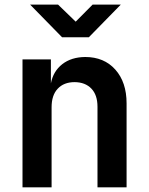

<svg xmlns="http://www.w3.org/2000/svg" viewBox="-20 -805 639 825"><path d="M246.6 -645 109.4 -785.2H229.5L305.2 -711.9L377.9 -785.2H499L361.8 -645ZM76.7 0V-549.8H198.7V-446.8Q208.5 -498.5 247.6 -529.3Q286.6 -559.6 346.2 -560.1Q427.2 -560.1 475.6 -505.9Q523.9 -451.7 523.9 -360.8V0H398.9V-346.2Q398.9 -397 372.6 -424.3Q346.2 -451.7 300.8 -452.1Q254.4 -452.1 228 -423.8Q201.7 -396 201.7 -344.2V0Z"/></svg>

Font: UDEV Gothic 35
Style: Bold
Weight: 700
Version: v2.1.0; ttfautohint (v1.8.4.7-5d5b-dirty) -l 6 -r 45 -G 200 